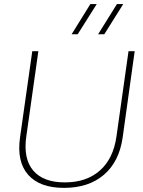

<svg xmlns="http://www.w3.org/2000/svg" viewBox="-20 -911 702 941"><path d="M581.1 -236.8Q564 -118.2 489 -54.2Q414.1 9.8 293.9 9.8Q174.8 9.8 118.2 -54.2Q61.5 -118.2 78.1 -236.8L138.2 -660.2H168L108.9 -242.2Q93.3 -133.8 142.6 -75.4Q191.9 -17.1 297.9 -17.1Q403.8 -17.1 469.7 -75.4Q535.6 -133.8 550.8 -242.2L609.9 -660.2H640.1ZM331.1 -743.2 422.9 -891.1H454.1L360.8 -743.2ZM460.9 -743.2 553.2 -891.1H584L491.2 -743.2Z"/></svg>

Font: Human Sans ExtraLight
Style: Italic
Weight: 200
Italic angle: -8°
Designer: Tim Radville
Foundry: Continuum
Version: Version 1.000;FEAKit 1.0